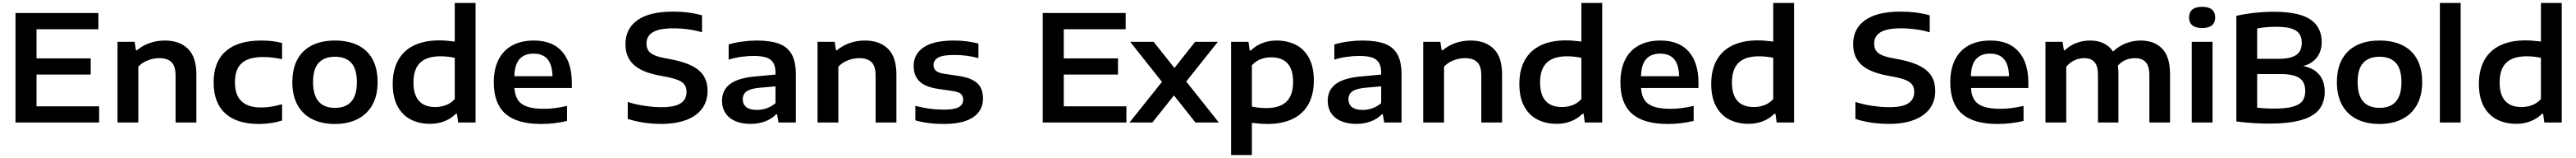

<svg xmlns="http://www.w3.org/2000/svg" viewBox="-20 -828 17460 1068"><path d="M227.5 -109.5H652V0H85V-740H647V-630.5H227.5V-433.5H595V-324H227.5Z M776.5 -545.5H892.5L901.5 -488.5H908.5Q945.5 -520 994.2 -537Q1043 -554 1097.5 -554Q1197 -554 1254 -498.2Q1311 -442.5 1311 -325V0H1170V-318.5Q1170 -381 1142.2 -408Q1114.5 -435 1060 -435Q1021 -435 982.8 -420.5Q944.5 -406 917.5 -377.5V0H776.5Z M1428 -271.5Q1428 -410 1510.2 -482Q1592.5 -554 1750 -554Q1829 -554 1892 -537.5V-428Q1856 -435.5 1825.8 -439Q1795.5 -442.5 1763 -442.5Q1665 -442.5 1618.8 -401.2Q1572.5 -360 1572.5 -272.5Q1572.5 -185.5 1617 -143.5Q1661.5 -101.5 1749 -101.5Q1781.5 -101.5 1815 -106.5Q1848.5 -111.5 1892 -123.5V-13.5Q1820.5 10 1734.5 10Q1585.5 10 1506.8 -61.5Q1428 -133 1428 -271.5Z M1961.5 -272.5Q1961.5 -364 1996.2 -427Q2031 -490 2095.8 -522Q2160.5 -554 2250.5 -554Q2341 -554 2405.8 -522.2Q2470.5 -490.5 2505 -427.8Q2539.5 -365 2539.5 -272.5Q2539.5 -182 2503.8 -118.5Q2468 -55 2402.8 -22.5Q2337.5 10 2250.5 10Q2162.5 10 2097.5 -22Q2032.5 -54 1997 -117.5Q1961.5 -181 1961.5 -272.5ZM2399 -272Q2399 -362 2361 -403.2Q2323 -444.5 2250.5 -444.5Q2178.5 -444.5 2140.2 -403.5Q2102 -362.5 2102 -273Q2102 -99 2250.5 -99Q2399 -99 2399 -272Z M2642 -261Q2642 -355.5 2679 -421.5Q2716 -487.5 2786.5 -521.2Q2857 -555 2957 -555Q3002.5 -555 3062.5 -547V-808H3203.5V0H3085.5L3077.5 -59H3070Q3038.5 -27 2993.8 -9Q2949 9 2895.5 9Q2822 9 2765 -19.8Q2708 -48.5 2675 -109Q2642 -169.5 2642 -261ZM3062.5 -158.5V-437Q3016 -447.5 2965.5 -447.5Q2873 -447.5 2827.8 -404Q2782.5 -360.5 2782.5 -271Q2782.5 -104.5 2931.5 -104.5Q2969 -104.5 3003.2 -117.5Q3037.5 -130.5 3062.5 -158.5Z M3856 -233H3467Q3470 -182.5 3490.8 -151.8Q3511.5 -121 3554.5 -106.8Q3597.5 -92.5 3668.5 -92.5Q3738 -92.5 3823.5 -112V-10.5Q3736.5 10 3648 10Q3485.5 10 3406.2 -58.8Q3327 -127.5 3327 -271.5Q3327 -360.5 3358.8 -424Q3390.5 -487.5 3451.8 -520.8Q3513 -554 3599 -554Q3724 -554 3790 -479.5Q3856 -405 3856 -267.5ZM3466.5 -313H3725Q3723 -391 3691 -428.2Q3659 -465.5 3596.5 -465.5Q3534 -465.5 3501.2 -428.2Q3468.5 -391 3466.5 -313Z M4235 -24V-139Q4286 -122 4348.5 -112.8Q4411 -103.5 4464.5 -103.5Q4553.5 -103.5 4593.5 -129.8Q4633.5 -156 4633.5 -207Q4633.5 -235.5 4620.8 -254.2Q4608 -273 4579.2 -285.5Q4550.5 -298 4499.5 -308L4444 -318.5Q4326.5 -341.5 4273 -392.8Q4219.5 -444 4219.5 -529.5Q4219.5 -634.5 4301 -692Q4382.5 -749.5 4541.5 -749.5Q4650 -749.5 4738.5 -724.5V-609.5Q4696.5 -622.5 4645.8 -629.5Q4595 -636.5 4544 -636.5Q4448.5 -636.5 4405.2 -610.2Q4362 -584 4362 -534.5Q4362 -507 4373 -488.5Q4384 -470 4409.8 -457.5Q4435.5 -445 4481 -436L4536.5 -425.5Q4622.5 -408.5 4675.2 -380.2Q4728 -352 4752 -311Q4776 -270 4776 -214Q4776 -144 4738.8 -93.8Q4701.5 -43.5 4631 -17Q4560.5 9.5 4463 9.5Q4341 9.5 4235 -24Z M5374.5 -324.5V0H5257L5247.5 -55H5240.5Q5210.5 -24 5165.5 -7.2Q5120.5 9.5 5069 9.5Q5006.5 9.5 4962.8 -10Q4919 -29.5 4896.5 -64.5Q4874 -99.5 4874 -146Q4874 -221 4931.5 -262.2Q4989 -303.5 5113.5 -312.5L5236.5 -324V-335Q5236.5 -379.5 5221 -404.2Q5205.5 -429 5173.2 -439.5Q5141 -450 5086.5 -450Q5048.5 -450 5003.8 -443.8Q4959 -437.5 4919 -425V-527.5Q4961 -540.5 5011.8 -547.2Q5062.5 -554 5109 -554Q5202.5 -554 5260.2 -532.5Q5318 -511 5346.2 -461Q5374.5 -411 5374.5 -324.5ZM5236.5 -131V-244.5L5125 -234.5Q5065.5 -228.5 5040 -209.8Q5014.5 -191 5014.5 -157Q5014.5 -123 5038.5 -104Q5062.5 -85 5110.5 -85Q5145 -85 5177.5 -96.5Q5210 -108 5236.5 -131Z M5521.5 -545.5H5637.5L5646.5 -488.5H5653.5Q5690.5 -520 5739.2 -537Q5788 -554 5842.5 -554Q5942 -554 5999 -498.2Q6056 -442.5 6056 -325V0H5915V-318.5Q5915 -381 5887.2 -408Q5859.5 -435 5805 -435Q5766 -435 5727.8 -420.5Q5689.5 -406 5662.5 -377.5V0H5521.5Z M6184.5 -14.5V-113Q6277.5 -87 6380.5 -87Q6449 -87 6478.8 -104Q6508.5 -121 6508.5 -154Q6508.5 -179.5 6493.5 -193Q6478.5 -206.5 6439 -212.5L6337 -227.5Q6250 -240.5 6211.5 -279Q6173 -317.5 6173 -382.5Q6173 -462.5 6240.8 -508.2Q6308.5 -554 6447.5 -554Q6491 -554 6534.2 -548.5Q6577.5 -543 6612 -533.5V-435Q6536 -456.5 6448.5 -456.5Q6369.5 -456.5 6338.5 -438.5Q6307.5 -420.5 6307.5 -388.5Q6307.5 -365.5 6322.5 -351Q6337.5 -336.5 6375 -330L6477 -315Q6562 -302.5 6602.5 -267Q6643 -231.5 6643 -161Q6643 -108 6613.2 -69.5Q6583.5 -31 6524.8 -10.5Q6466 10 6381 10Q6270 10 6184.5 -14.5Z M7190.5 -109.5H7615V0H7048V-740H7610V-630.5H7190.5V-433.5H7558V-324H7190.5Z M8020.5 -277 8241.5 0H8083L7937.5 -183L7791 0H7636L7856 -274.5L7640.5 -545.5H7799.5L7940.5 -368.5L8081 -545.5H8235Z M8324.5 -545.5H8442.5L8451 -486H8457.5Q8489.5 -518 8534.2 -536Q8579 -554 8632.5 -554Q8705.5 -554 8762.2 -525.8Q8819 -497.5 8852.2 -437Q8885.5 -376.5 8885.5 -284Q8885.5 -189.5 8848.8 -123.5Q8812 -57.5 8741.2 -23.8Q8670.5 10 8570.5 10Q8530 10 8465.5 2.5V220H8324.5ZM8745 -274Q8745 -440.5 8596 -440.5Q8558.5 -440.5 8524.5 -427.5Q8490.5 -414.5 8465.5 -386.5V-108Q8511 -97.5 8562.5 -97.5Q8655 -97.5 8700 -141Q8745 -184.5 8745 -274Z M9480 -324.5V0H9362.5L9353 -55H9346Q9316 -24 9271 -7.2Q9226 9.5 9174.5 9.5Q9112 9.5 9068.2 -10Q9024.5 -29.5 9002 -64.5Q8979.5 -99.5 8979.5 -146Q8979.5 -221 9037 -262.2Q9094.5 -303.5 9219 -312.5L9342 -324V-335Q9342 -379.5 9326.5 -404.2Q9311 -429 9278.8 -439.5Q9246.5 -450 9192 -450Q9154 -450 9109.2 -443.8Q9064.5 -437.5 9024.5 -425V-527.5Q9066.5 -540.5 9117.2 -547.2Q9168 -554 9214.5 -554Q9308 -554 9365.8 -532.5Q9423.5 -511 9451.8 -461Q9480 -411 9480 -324.5ZM9342 -131V-244.5L9230.5 -234.5Q9171 -228.5 9145.5 -209.8Q9120 -191 9120 -157Q9120 -123 9144 -104Q9168 -85 9216 -85Q9250.5 -85 9283 -96.5Q9315.5 -108 9342 -131Z M9627 -545.5H9743L9752 -488.5H9759Q9796 -520 9844.8 -537Q9893.5 -554 9948 -554Q10047.5 -554 10104.5 -498.2Q10161.5 -442.5 10161.5 -325V0H10020.5V-318.5Q10020.5 -381 9992.8 -408Q9965 -435 9910.5 -435Q9871.5 -435 9833.2 -420.5Q9795 -406 9768 -377.5V0H9627Z M10278.5 -261Q10278.5 -355.5 10315.5 -421.5Q10352.5 -487.5 10423 -521.2Q10493.5 -555 10593.5 -555Q10639 -555 10699 -547V-808H10840V0H10722L10714 -59H10706.5Q10675 -27 10630.2 -9Q10585.5 9 10532 9Q10458.5 9 10401.5 -19.8Q10344.5 -48.5 10311.5 -109Q10278.5 -169.5 10278.5 -261ZM10699 -158.5V-437Q10652.5 -447.5 10602 -447.5Q10509.5 -447.5 10464.2 -404Q10419 -360.5 10419 -271Q10419 -104.5 10568 -104.5Q10605.5 -104.5 10639.8 -117.5Q10674 -130.5 10699 -158.5Z M11492.5 -233H11103.5Q11106.5 -182.5 11127.2 -151.8Q11148 -121 11191 -106.8Q11234 -92.5 11305 -92.5Q11374.5 -92.5 11460 -112V-10.5Q11373 10 11284.5 10Q11122 10 11042.8 -58.8Q10963.5 -127.5 10963.5 -271.5Q10963.5 -360.5 10995.2 -424Q11027 -487.5 11088.2 -520.8Q11149.5 -554 11235.5 -554Q11360.5 -554 11426.5 -479.5Q11492.5 -405 11492.5 -267.5ZM11103 -313H11361.5Q11359.5 -391 11327.5 -428.2Q11295.5 -465.5 11233 -465.5Q11170.5 -465.5 11137.8 -428.2Q11105 -391 11103 -313Z M11579 -261Q11579 -355.5 11616 -421.5Q11653 -487.5 11723.5 -521.2Q11794 -555 11894 -555Q11939.5 -555 11999.5 -547V-808H12140.5V0H12022.5L12014.5 -59H12007Q11975.5 -27 11930.8 -9Q11886 9 11832.5 9Q11759 9 11702 -19.8Q11645 -48.5 11612 -109Q11579 -169.5 11579 -261ZM11999.5 -158.5V-437Q11953 -447.5 11902.5 -447.5Q11810 -447.5 11764.8 -404Q11719.5 -360.5 11719.5 -271Q11719.5 -104.5 11868.5 -104.5Q11906 -104.5 11940.2 -117.5Q11974.5 -130.5 11999.5 -158.5Z M12556.5 -24V-139Q12607.5 -122 12670 -112.8Q12732.5 -103.5 12786 -103.5Q12875 -103.5 12915 -129.8Q12955 -156 12955 -207Q12955 -235.5 12942.2 -254.2Q12929.5 -273 12900.8 -285.5Q12872 -298 12821 -308L12765.5 -318.5Q12648 -341.5 12594.5 -392.8Q12541 -444 12541 -529.5Q12541 -634.5 12622.5 -692Q12704 -749.5 12863 -749.5Q12971.5 -749.5 13060 -724.5V-609.5Q13018 -622.5 12967.2 -629.5Q12916.5 -636.5 12865.5 -636.5Q12770 -636.5 12726.8 -610.2Q12683.5 -584 12683.5 -534.5Q12683.5 -507 12694.5 -488.5Q12705.5 -470 12731.2 -457.5Q12757 -445 12802.5 -436L12858 -425.5Q12944 -408.5 12996.8 -380.2Q13049.5 -352 13073.5 -311Q13097.5 -270 13097.5 -214Q13097.5 -144 13060.2 -93.8Q13023 -43.5 12952.5 -17Q12882 9.5 12784.5 9.5Q12662.5 9.5 12556.5 -24Z M13728.5 -233H13339.5Q13342.5 -182.5 13363.2 -151.8Q13384 -121 13427 -106.8Q13470 -92.5 13541 -92.5Q13610.5 -92.5 13696 -112V-10.5Q13609 10 13520.5 10Q13358 10 13278.8 -58.8Q13199.5 -127.5 13199.5 -271.5Q13199.5 -360.5 13231.2 -424Q13263 -487.5 13324.2 -520.8Q13385.5 -554 13471.5 -554Q13596.5 -554 13662.5 -479.5Q13728.5 -405 13728.5 -267.5ZM13339 -313H13597.5Q13595.5 -391 13563.5 -428.2Q13531.5 -465.5 13469 -465.5Q13406.5 -465.5 13373.8 -428.2Q13341 -391 13339 -313Z M14689 -327V0H14549V-319.5Q14549 -381 14523.8 -408Q14498.5 -435 14452.5 -435Q14418 -435 14388 -422.5Q14358 -410 14335.5 -384.5Q14339 -360 14339 -328.5V0H14200.5V-319.5Q14200.5 -381.5 14177 -408.2Q14153.5 -435 14108 -435Q14072.5 -435 14040.5 -420Q14008.5 -405 13985.5 -376.5V0H13844.5V-545.5H13960.5L13969.5 -488.5H13976.5Q14009 -520 14053 -537Q14097 -554 14148 -554Q14199 -554 14238.5 -535.5Q14278 -517 14302.5 -479.5Q14344 -518.5 14392 -536.2Q14440 -554 14489.5 -554Q14583 -554 14636 -498.8Q14689 -443.5 14689 -327Z M14836 0V-545.5H14977V0ZM14818 -710Q14818 -745 14840.2 -763.5Q14862.5 -782 14906.5 -782Q14950.5 -782 14972.8 -763.5Q14995 -745 14995 -710Q14995 -675 14972.8 -656.8Q14950.5 -638.5 14906.5 -638.5Q14862.5 -638.5 14840.2 -656.8Q14818 -675 14818 -710Z M15737.5 -208Q15737.5 -137.5 15701.2 -90Q15665 -42.5 15581.8 -17.5Q15498.5 7.5 15360 7.5Q15308.5 7.5 15250.2 3.8Q15192 0 15138.5 -7V-721Q15195.5 -734 15261 -741.2Q15326.5 -748.5 15391.5 -748.5Q15561.5 -748.5 15639.2 -697Q15717 -645.5 15717 -543.5Q15717 -482.5 15684.2 -439.8Q15651.5 -397 15591 -381.5Q15662 -368.5 15699.8 -324Q15737.5 -279.5 15737.5 -208ZM15279.5 -635.5V-430.5H15425Q15506.5 -430.5 15544.2 -456.5Q15582 -482.5 15582 -538Q15582 -576.5 15564.8 -600.5Q15547.5 -624.5 15509 -635.8Q15470.5 -647 15406.5 -647Q15338 -647 15279.5 -635.5ZM15605.5 -213Q15605.5 -273 15566.2 -300.2Q15527 -327.5 15439 -327.5H15279.5V-100.5Q15330 -94 15396 -94Q15476 -94 15522 -107.2Q15568 -120.5 15586.8 -146.2Q15605.5 -172 15605.5 -213Z M15820 -272.5Q15820 -364 15854.8 -427Q15889.5 -490 15954.2 -522Q16019 -554 16109 -554Q16199.5 -554 16264.2 -522.2Q16329 -490.5 16363.5 -427.8Q16398 -365 16398 -272.5Q16398 -182 16362.2 -118.5Q16326.5 -55 16261.2 -22.5Q16196 10 16109 10Q16021 10 15956 -22Q15891 -54 15855.5 -117.5Q15820 -181 15820 -272.5ZM16257.5 -272Q16257.5 -362 16219.5 -403.2Q16181.5 -444.5 16109 -444.5Q16037 -444.5 15998.8 -403.5Q15960.5 -362.5 15960.5 -273Q15960.5 -99 16109 -99Q16257.5 -99 16257.5 -272Z M16518 0V-808H16659V0Z M16782.5 -261Q16782.5 -355.5 16819.5 -421.5Q16856.5 -487.5 16927 -521.2Q16997.5 -555 17097.5 -555Q17143 -555 17203 -547V-808H17344V0H17226L17218 -59H17210.5Q17179 -27 17134.2 -9Q17089.5 9 17036 9Q16962.5 9 16905.5 -19.8Q16848.5 -48.5 16815.5 -109Q16782.5 -169.5 16782.5 -261ZM17203 -158.5V-437Q17156.5 -447.5 17106 -447.5Q17013.5 -447.5 16968.2 -404Q16923 -360.5 16923 -271Q16923 -104.5 17072 -104.5Q17109.5 -104.5 17143.8 -117.5Q17178 -130.5 17203 -158.5Z"/></svg>

Font: Encode Sans Expanded SemiBold
Style: Regular
Weight: 600
Width: 7
Designer: Multiple Designers
Foundry: Impallari Type
Version: Version 2.000